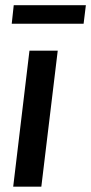

<svg xmlns="http://www.w3.org/2000/svg" viewBox="-20 -700 342 720"><path d="M196.5 -510 135 0H29.5L90.5 -510ZM31.5 -680.5H302L293.5 -611H24Z"/></svg>

Font: Lato SemiBold
Style: Italic
Weight: 600
Italic angle: -7°
Designer: Lukasz Dziedzic with Adam Twardoch and Botio Nikoltchev
Foundry: tyPoland Lukasz Dziedzic
Version: Version 2.015; 2015-08-06; http://www.latofonts.com/